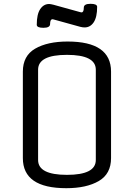

<svg xmlns="http://www.w3.org/2000/svg" viewBox="-20 -973 703 1008"><path d="M563 -597V-143Q563 -60 498.5 -22.5Q434 15 328 15Q100 15 100 -143V-597Q100 -680 164.5 -717.5Q229 -755 335 -755Q563 -755 563 -597ZM180 -607V-133Q180 -55 331.5 -55Q483 -55 483 -133V-607Q483 -685 331.5 -685Q180 -685 180 -607ZM261 -871 256 -872Q243 -872 243 -847Q243 -827 208 -827Q173 -827 173 -843Q173 -898 191 -925Q209 -952 238 -952Q245 -952 261 -948L402 -909Q404 -908 408 -908Q420 -908 420 -933Q420 -953 455 -953Q490 -953 490 -937Q490 -883 472 -856Q454 -829 424 -829Q414 -829 402 -832Z"/></svg>

Font: Offside
Style: Regular
Weight: 400
Designer: Eduardo Rodriguez Tunni
Foundry: Eduardo Rodriguez Tunni
Version: Version 1.001